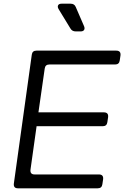

<svg xmlns="http://www.w3.org/2000/svg" viewBox="-20 -1019 672 1039"><path d="M77 0Q52 0 55 -26L152 -723Q155 -745 177 -745H609Q635 -745 632 -719L628 -692Q625 -670 603 -670H247Q225 -670 222 -648L188 -411H542Q568 -411 565 -385L561 -358Q558 -336 536 -336H178L145 -101Q142 -75 167 -75H515Q541 -75 538 -49L534 -22Q531 0 509 0ZM390 -849Q370 -849 361 -865L297 -970Q290 -982 294.5 -990.5Q299 -999 313 -999H362Q383 -999 390 -981L435 -877Q440 -865 435 -857Q430 -849 416 -849Z"/></svg>

Font: Pitagon Sans Text
Style: Italic
Weight: 400
Italic angle: -8°
Designer: Travis Tran
Foundry: Pitagon
Version: Version 1.001; ttfautohint (v1.8.4.7-5d5b);gftools[0.9.26]